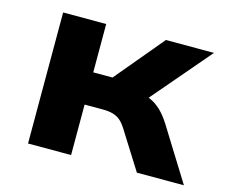

<svg xmlns="http://www.w3.org/2000/svg" viewBox="-77 -599 826 702"><g transform="rotate(15 335.5 -248.0)"><path d="M81 0V-496H244V-313H317L470 -496H652L434 -241L415 -287Q444 -284 467 -274.5Q490 -265 509.5 -246.5Q529 -228 546 -201L671 0H493L403 -143Q391 -162 379 -172Q367 -182 351 -186.5Q335 -191 312 -191H244V0Z"/></g></svg>

Font: Nunito Sans 10pt SemiExpanded ExtraBold
Style: Regular
Weight: 800
Width: 6
Designer: Vernon Adams
Foundry: Vernon Adams
Version: Version 3.101;gftools[0.9.27]